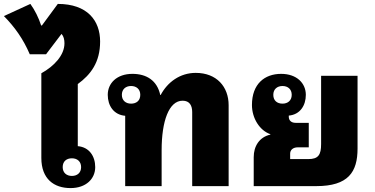

<svg xmlns="http://www.w3.org/2000/svg" viewBox="-66 -950 1913 980"><path d="M445 -738C445 -845 380 -930 229 -930L148 -820H144C131 -860 112 -898 89 -930L-46 -868C9 -812 52 -752 86 -673H169L248 -777C259 -765 263 -748 263 -729C263 -668 210 -612 145 -576V-144C145 -36 210 10 294 10C374 10 420 -38 420 -97C420 -152 390 -199 331 -204V-521C397 -569 445 -632 445 -738ZM301 -142C328 -142 348 -126 348 -97C348 -68 328 -52 301 -52C274 -52 254 -68 254 -97C254 -127 274 -142 301 -142Z M573 0H759V-184C759 -331 796 -436 866 -436C902 -436 915 -411 915 -378V0H1101V-413C1101 -507 1040 -578 933 -578C853 -578 789 -531 754 -465H752C736 -540 681 -573 610 -573C530 -573 484 -525 484 -466C484 -411 514 -364 573 -359ZM603 -421C576 -421 556 -437 556 -466C556 -495 576 -511 603 -511C630 -511 650 -495 650 -466C650 -436 630 -421 603 -421Z M1229 0H1548C1712 0 1759 -72 1759 -192V-563H1573V-215C1573 -160 1559 -138 1508 -138H1415V-166C1415 -185 1430 -198 1454 -198H1510V-323H1443C1419 -323 1408 -337 1408 -354C1408 -356 1408 -358 1408 -360C1466 -365 1495 -412 1495 -466C1495 -525 1449 -573 1369 -573C1285 -573 1220 -522 1220 -414C1220 -347 1259 -284 1314 -265V-263C1257 -250 1229 -203 1229 -148ZM1376 -421C1349 -421 1329 -436 1329 -466C1329 -495 1349 -511 1376 -511C1403 -511 1423 -495 1423 -466C1423 -437 1403 -421 1376 -421Z"/></svg>

Font: Noto Sans Thai Looped Black
Style: Regular
Weight: 900
Designer: Sasikarn Vongin, Ben Mitchell
Foundry: The Fontpad Ltd
Version: Version 1.001